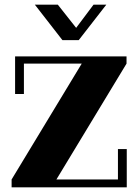

<svg xmlns="http://www.w3.org/2000/svg" viewBox="-20 -746 596 827"><path d="M249 -573 130 -726H229L308 -626L383 -726H438L319 -573ZM332 -472H83V-341H45V-503H525V-472L223 27H488V-104H526V61H30V27Z"/></svg>

Font: Cafe24 ClassicType
Style: Regular
Weight: 400
Designer: Cafe24 thkim, hmlim, mnelim & 4IR
Foundry: Cafe24
Version: Version 1.000